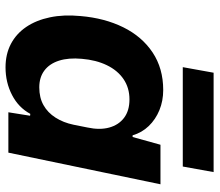

<svg xmlns="http://www.w3.org/2000/svg" viewBox="-68 -696 774 677"><g transform="rotate(90 318.5 -357.0)"><path d="M216.9 10Q170.6 10 134.4 -8.9Q98.3 -27.9 74.5 -63Q50.7 -98.1 40.6 -146.6Q30.4 -195.1 36.1 -254.6Q43.3 -339.4 75.8 -405.3Q108.3 -471.1 164.5 -508.6Q220.7 -546 297 -546Q335.1 -546 367.9 -532.6Q400.7 -519.1 424 -494.9Q447.3 -470.6 456.6 -438.1H462.6L489.9 -536.3H629.3L517.7 0H375.4L387.6 -76.6L381 -77.3Q358.6 -35.7 314.4 -12.9Q270.1 10 216.9 10ZM287.4 -109Q323.9 -109 350.3 -123.9Q376.7 -138.7 394.3 -166.4Q411.9 -194 419.3 -229.9L429.1 -279Q438.4 -321.9 429.3 -355.4Q420.1 -389 394.9 -408Q369.7 -427 330.1 -427Q289 -427 258.2 -405.9Q227.4 -384.7 209.3 -347Q191.1 -309.3 186.9 -259.3Q182.6 -212.4 193.4 -178.6Q204.3 -144.7 228.3 -126.9Q252.3 -109 287.4 -109ZM216.3 -615 235.9 -723.7H586.3L566.7 -615Z"/></g></svg>

Font: Mona Sans ExtraLight
Style: Italic
Weight: 200
Italic angle: -11.6951°
Designer: Deni Anggara
Foundry: GitHub
Version: Version 2.000